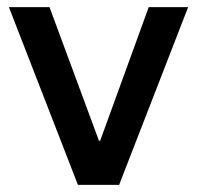

<svg xmlns="http://www.w3.org/2000/svg" viewBox="-20 -520 554 540"><path d="M199.2 0 5 -500H119.2L258.3 -124.2H261.7L398.3 -500H509.2L315 0Z"/></svg>

Font: Funnel Sans Medium
Style: Regular
Weight: 500
Version: Version 1.000; Beta; Release 5; Build 24; ttfautohint (v1.8.